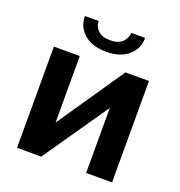

<svg xmlns="http://www.w3.org/2000/svg" viewBox="-129 -823 872 932"><g transform="rotate(20 306.5 -357.0)"><path d="M307.1 -585.9Q235.8 -585.9 193.8 -621.6Q151.9 -657.2 151.9 -713.9H223.1Q223.1 -684.1 244.4 -664.6Q265.6 -645 307.1 -645Q381.8 -645 392.1 -713.9H462.9Q462.9 -657.2 420.9 -621.6Q378.9 -585.9 307.1 -585.9ZM61 0V-522.9H194.8V-179.2L430.2 -523.9H551.8V0H418V-335.9L186 0Z"/></g></svg>

Font: Rawline
Style: Bold
Weight: 700
Designer: Matt McInerney, Pablo Impallari, Rodrigo Fuenzalida
Foundry: Matt McInerney, Pablo Impallari, Rodrigo Fuenzalida
Version: Version 4.020;PS 004.020;hotconv 1.0.88;makeotf.lib2.5.64775